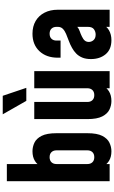

<svg xmlns="http://www.w3.org/2000/svg" viewBox="264 -1084 833 1401"><g transform="rotate(-90 680.5 -383.5)"><path d="M277 13Q235 13 206.5 -5Q178 -23 162 -55L184 -84V0H59V-750H184V-466L162 -495Q178 -527.5 206.5 -545.2Q235 -563 277 -563Q309.5 -563 339.8 -548.8Q370 -534.5 389.5 -496.5Q409 -458.5 409 -388V-162Q409 -91.5 389.5 -53.8Q370 -16 339.8 -1.5Q309.5 13 277 13ZM234 -112Q258 -112 271 -125.8Q284 -139.5 284 -162V-388Q284 -410.5 271 -424.2Q258 -438 234 -438Q210 -438 197 -424.2Q184 -410.5 184 -388V-162Q184 -139.5 197 -125.8Q210 -112 234 -112Z M644 13Q611.5 13 581.2 -1.5Q551 -16 531.5 -53.8Q512 -91.5 512 -162V-550H637V-162Q637 -139.5 650 -125.8Q663 -112 687 -112Q711 -112 724 -125.8Q737 -139.5 737 -162V-550H862V0H737V-84L759 -55Q743.5 -23 714.8 -5Q686 13 644 13ZM645 -608 547 -780H682L740 -608Z M1088 13Q1020.5 13 985.2 -29.2Q950 -71.5 950 -136.5Q950 -174 961 -200Q972 -226 990.2 -243.8Q1008.5 -261.5 1031 -274Q1056.5 -288.5 1083.5 -298.2Q1110.5 -308 1133.5 -317.8Q1156.5 -327.5 1170.8 -341.5Q1185 -355.5 1185 -378V-388Q1185 -410.5 1172 -424.2Q1159 -438 1135 -438Q1111 -438 1098 -424.2Q1085 -410.5 1085 -388V-358H960V-378Q960 -461.5 1007.5 -512.2Q1055 -563 1135 -563Q1188.5 -563 1227.8 -540Q1267 -517 1288.5 -475.2Q1310 -433.5 1310 -378V0H1185V-86L1207 -58Q1191.5 -23.5 1160.8 -5.2Q1130 13 1088 13ZM1129 -102Q1150 -102 1167.5 -114.5Q1185 -127 1185 -159V-236Q1172 -224.5 1153 -218.2Q1134 -212 1114 -202Q1094 -192.5 1084.5 -180.8Q1075 -169 1075 -152Q1075 -132.5 1088.5 -117.2Q1102 -102 1129 -102Z"/></g></svg>

Font: Mohave Light
Style: Regular
Weight: 300
Designer: Gumpita Rahayu
Foundry: Tokotype
Version: Version 2.003